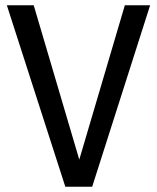

<svg xmlns="http://www.w3.org/2000/svg" viewBox="-20 -709 596 729"><path d="M550 -689H454L281 -103L108 -689H6L228 0H330Z"/></svg>

Font: FSans
Style: Regular
Weight: 400
Designer: Carrois Corporate & Edenspiekermann AG
Foundry: Carrois Corporate GbR & Edenspiekermann AG
Version: Version 4.106;PS 004.106;hotconv 1.0.70;makeotf.lib2.5.58329